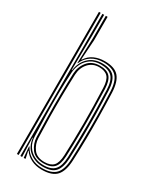

<svg xmlns="http://www.w3.org/2000/svg" viewBox="-204 -865 775 936"><g transform="rotate(30 183.0 -397.0)"><path d="M60.5 0V-800H70.2V0ZM80 0V-800H89.8V-683.5L87.2 -488H89.5Q94.5 -532.5 123.9 -561.6Q153.2 -590.8 201.5 -590.8Q249.8 -590.5 270.5 -566.4Q291.2 -542.2 293.2 -490.2Q296 -419.8 296.9 -357.4Q297.8 -295 297 -234.9Q296.2 -174.8 293.5 -110.2Q291.2 -57.8 270.5 -33.5Q249.8 -9.2 201 -9.2Q156.5 -9.2 124.8 -34.6Q93 -60 88.5 -106.8H86.2L89.8 0ZM198.8 -17.2Q242.5 -17.2 262.1 -38.9Q281.8 -60.5 283.8 -110.2Q287.2 -203.2 287.4 -294.2Q287.5 -385.2 283.5 -489.8Q281.8 -540.2 261.4 -561.5Q241 -582.8 197.8 -582.8Q164 -582.8 141.2 -567.4Q118.5 -552 106.6 -528Q94.8 -504 93 -478Q89.5 -422.2 88.9 -358.9Q88.2 -295.5 89.6 -233.2Q91 -171 93 -118.2Q94.2 -85.5 108.9 -63Q123.5 -40.5 147.1 -28.9Q170.8 -17.2 198.8 -17.2ZM196 -25Q147 -25 125.4 -54.6Q103.8 -84.2 102.5 -119.2Q100.8 -171.2 99.9 -234Q99 -296.8 99.8 -360.4Q100.5 -424 102.5 -477.5Q104.2 -515.8 128.4 -545.5Q152.5 -575.2 197.2 -575.2Q236.5 -575.2 254.4 -555.2Q272.2 -535.2 274 -489.2Q276.2 -424.2 277.1 -361.8Q278 -299.2 277.2 -237Q276.5 -174.8 274 -110.2Q272 -63.8 253.6 -44.4Q235.2 -25 196 -25ZM195.8 -32.8Q229.5 -32.8 245.9 -50.1Q262.2 -67.5 264 -110.5Q267.8 -200.8 267.9 -292.4Q268 -384 264 -489Q262.5 -532.5 246.1 -549.9Q229.8 -567.2 197 -567.2Q160 -567.2 137.1 -541.1Q114.2 -515 112.5 -476.5Q110.2 -421.2 109.5 -357.9Q108.8 -294.5 109.6 -232.4Q110.5 -170.2 112.5 -118.8Q113.5 -87.2 133.1 -60Q152.8 -32.8 195.8 -32.8ZM203 6.2Q169 6.2 143 -6.9Q117 -20 102.8 -41.5H100.2L108.2 -4.8L108.5 0H98.8L93.2 -62H95.8Q110.5 -33.2 138 -17.4Q165.5 -1.5 201 -1.5Q253 -1.5 276.9 -26.5Q300.8 -51.5 303.2 -110.2Q305.8 -171.5 306.6 -232.8Q307.5 -294 306.8 -357.9Q306 -421.8 303.2 -490.2Q300.8 -549 277 -573.6Q253.2 -598.2 203.2 -598.2Q164.2 -598.2 136.6 -580.4Q109 -562.5 96.5 -531.8H94.2L99.2 -673.2V-800H109.2V-667.5L101.8 -556H104.2Q121.2 -582.5 147.9 -594.4Q174.5 -606.2 206.2 -606.2Q262.2 -606.2 286.2 -578.6Q310.2 -551 312.8 -491Q315.5 -420 316.4 -357.4Q317.2 -294.8 316.5 -234.5Q315.8 -174.2 312.8 -109.5Q310.2 -48.8 285.4 -21.2Q260.5 6.2 203 6.2Z"/></g></svg>

Font: Big Shoulders Inline Text ExtraLight
Style: Regular
Weight: 250
Version: Version 2.002